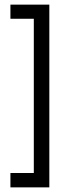

<svg xmlns="http://www.w3.org/2000/svg" viewBox="-20 -727 303 829"><path d="M193 82H25V20H126V-646H25V-707H193Z"/></svg>

Font: Blinker
Style: Regular
Weight: 400
Designer: Juergen Huber
Foundry: supertype
Version: Version 1.017;hotconv 1.0.117;makeotfexe 2.5.65602